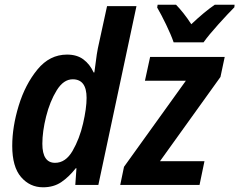

<svg xmlns="http://www.w3.org/2000/svg" viewBox="-20 -786 1017 816"><path d="M845 -606Q867 -637 908.5 -683Q950 -729 976 -755L977 -766H893Q849 -736 793 -683Q777 -708 759.5 -730Q742 -752 728 -766H650L648 -754Q665 -725 686 -681.5Q707 -638 718 -606ZM828 0 849 -101H660L917 -459L935 -544H618L596 -443H770L507 -77L491 0ZM160 -175Q160 -227 176 -291Q192 -355 221 -402Q250 -449 289 -449Q348 -449 348 -370Q348 -326 333 -261Q318 -196 288.5 -145Q259 -94 214 -94Q160 -94 160 -175ZM302 -71H305L300 0H398L560 -760H435L396 -581Q391 -556 387.5 -526Q384 -496 381 -478H378Q362 -513 334.5 -533.5Q307 -554 265 -554Q191 -554 139 -490.5Q87 -427 59.5 -337Q32 -247 32 -166Q32 -77 69.5 -33.5Q107 10 163 10Q208 10 240.5 -12Q273 -34 302 -71Z"/></svg>

Font: Noto Sans UI SemiCondensed
Style: Bold Italic
Weight: 700
Width: 4
Designer: Monotype Design Team
Foundry: Monotype Imaging Inc.
Version: 1.001